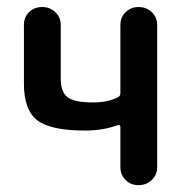

<svg xmlns="http://www.w3.org/2000/svg" viewBox="-20 -540 540 560"><path d="M228.5 -159.2Q127.9 -159.2 88.9 -189Q49.8 -218.8 49.8 -295.9V-466.8Q49.8 -490.2 64.9 -504.9Q80.1 -519.5 103 -519.5Q126 -519.5 141.6 -504.4Q157.2 -489.3 157.2 -466.8V-310.5Q157.2 -271.5 177.2 -256.3Q197.3 -241.2 251 -241.2Q293.9 -241.2 323.2 -255.9Q331.1 -258.8 331.1 -268.6V-466.8Q331.1 -490.2 346.7 -504.9Q362.3 -519.5 383.8 -519.5Q407.2 -519.5 422.9 -504.4Q438.5 -489.3 438.5 -466.8V-52.7Q438.5 -30.3 422.9 -15.1Q407.2 0 383.8 0Q361.3 0 346.2 -15.1Q331.1 -30.3 331.1 -52.7V-169.9Q331.1 -176.8 323.2 -174.8Q279.3 -159.2 228.5 -159.2Z"/></svg>

Font: Rounded Mgen+ 1mn medium
Style: Regular
Weight: 500
Designer: [Source Han Sans]
Ryoko NISHIZUKA  (kana & ideographs); Paul D. Hunt (Latin, Greek & Cyrillic); Wenlong ZHANG  (bopomofo
Version: Version 1.059.20150602